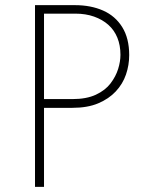

<svg xmlns="http://www.w3.org/2000/svg" viewBox="-20 -726 582 746"><path d="M271 -706Q333 -706 380.5 -685Q428 -664 455 -620.5Q482 -577 482 -512Q482 -473 469.5 -436.5Q457 -400 430 -371Q403 -342 361.5 -324.5Q320 -307 261 -307H151V0H116V-706ZM261 -341Q316 -341 352.5 -358Q389 -375 409.5 -402Q430 -429 439 -458Q448 -487 448 -513Q448 -550 436 -579.5Q424 -609 401 -629.5Q378 -650 345.5 -661.5Q313 -673 273 -673H151V-341Z"/></svg>

Font: Josefin Sans ExtraLight
Style: Regular
Weight: 250
Designer: Santiago Orozco
Foundry: Typemade
Version: Version 2.000